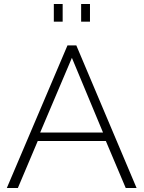

<svg xmlns="http://www.w3.org/2000/svg" viewBox="-20 -936 715 956"><path d="M316 -710H360L660 0H606L507 -234H168L69 0H14ZM493 -276 338 -648 180 -276ZM248 -828V-916H292V-828ZM384 -828V-916H428V-828Z"/></svg>

Font: Raleway Thin Light
Style: Regular
Weight: 300
Version: Version 4.026